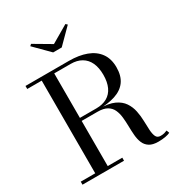

<svg xmlns="http://www.w3.org/2000/svg" viewBox="-223 -1115 1171 1263"><g transform="rotate(-30 363.0 -484.0)"><path d="M213.5 -375.5V-389H363.5Q411.5 -389 445.2 -408.2Q479 -427.5 496.5 -465.2Q514 -503 514 -557.5Q514 -612 496.5 -649.8Q479 -687.5 445.2 -707.2Q411.5 -727 363.5 -727H33.5V-750H363.5Q439 -750 495.2 -729Q551.5 -708 582.5 -665.2Q613.5 -622.5 613.5 -557.5Q613.5 -492.5 584.5 -452.2Q555.5 -412 499.8 -393.8Q444 -375.5 363.5 -375.5ZM33.5 0V-23H349V0ZM143.5 -12.5V-734H238.5V-12.5ZM608.5 5Q565 5 540.8 -10.8Q516.5 -26.5 505.5 -53Q494.5 -79.5 491.8 -112.5Q489 -145.5 488.5 -180.8Q488 -216 484.5 -249Q481 -282 469 -308.5Q457 -335 430.8 -350.5Q404.5 -366 358.5 -366H213.5V-378H378.5Q449.5 -378 491.5 -358.8Q533.5 -339.5 555 -307.5Q576.5 -275.5 584.2 -237.5Q592 -199.5 592.8 -161.5Q593.5 -123.5 595.5 -91.5Q597.5 -59.5 606.5 -40.2Q615.5 -21 640.5 -21Q656.5 -21 668.5 -24.2Q680.5 -27.5 690.5 -32L698.5 -10.5Q686.5 -4 662.2 0.5Q638 5 608.5 5ZM301.5 -850 191.5 -960.5 203.5 -971.5 333.5 -895 464.5 -971.5 476.5 -960.5 366.5 -850Z"/></g></svg>

Font: BodoniModa 10 Custom
Style: Regular
Weight: 400
Designer: Owen Earl
Foundry: indestructible type
Version: Version 2.005